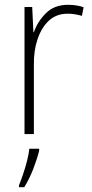

<svg xmlns="http://www.w3.org/2000/svg" viewBox="-20 -558 382 799"><path d="M263 -538Q299 -538 328 -528L321 -492Q307 -496 292.5 -498.5Q278 -501 262 -501Q215 -501 184 -472.5Q153 -444 136.5 -395.5Q120 -347 121 -288V0H82V-529H114L119 -424H121Q136 -468 171 -503Q206 -538 263 -538ZM143 69Q134 105 118 146Q102 187 81 221H59V213Q66 196 75.5 168.5Q85 141 92.5 111.5Q100 82 102 61H143Z"/></svg>

Font: Noto Sans Sinhala SemiCondensed ExtraLight
Style: Regular
Weight: 200
Width: 4
Designer: Jelle Bosma - Monotype Design Team
Foundry: Monotype Imaging Inc.
Version: Version 2.006; ttfautohint (v1.8.4.7-5d5b)